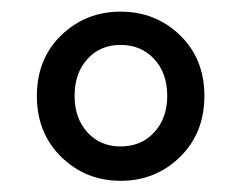

<svg xmlns="http://www.w3.org/2000/svg" viewBox="-20 -790 424 338"><path d="M192.4 -471.7Q130.9 -471.7 87.9 -513.7Q44.9 -555.7 44.9 -621.1Q44.9 -686.5 87.9 -728Q130.9 -769.5 192.4 -769.5Q253.9 -769.5 296.9 -728Q339.8 -686.5 339.8 -621.1Q339.8 -555.7 296.9 -513.7Q253.9 -471.7 192.4 -471.7ZM192.4 -532.2Q228.5 -532.2 251.5 -557.1Q274.4 -582 274.4 -621.1Q274.4 -661.1 251.5 -686Q228.5 -710.9 192.4 -710.9Q156.2 -710.9 133.8 -686Q111.3 -661.1 111.3 -621.1Q111.3 -582 133.8 -557.1Q156.2 -532.2 192.4 -532.2Z"/></svg>

Font: Gen Jyuu GothicX Medium
Style: Regular
Weight: 500
Designer: Ryoko NISHIZUKA (kana &amp; ideographs); Paul D. Hunt (Latin, Greek &amp; Cyrillic); Wenlong ZHANG (bopomofo); Sandoll C
Version: Version 1.058.20140828